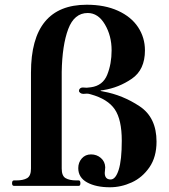

<svg xmlns="http://www.w3.org/2000/svg" viewBox="-20 -786 714 812"><path d="M311 -75Q311 -99 326 -116Q341 -133 365 -133Q389 -133 406.5 -118Q424 -103 425 -79Q425 -72 424 -66Q423 -60 423 -55Q423 -27 448 -27Q469 -27 482 -68Q495 -109 495 -191Q495 -280 465.5 -323.5Q436 -367 364 -387Q355 -390 348 -390L332 -389Q325 -389 319.5 -393Q314 -397 314 -402Q314 -408 318.5 -412Q323 -416 330 -416L347 -415Q351 -415 365 -417Q415 -424 433.5 -470Q452 -516 452 -573Q452 -635 423.5 -683Q395 -731 351 -731Q294 -731 268.5 -663Q243 -595 241 -482V-73Q241 -42 257.5 -32.5Q274 -23 303 -23H313Q320 -23 320 -11Q320 0 313 0H39Q31 0 31 -11Q31 -23 39 -23H49Q78 -23 94.5 -32.5Q111 -42 111 -73V-479Q111 -766 347 -766Q423 -766 479 -740.5Q535 -715 564 -671Q593 -627 593 -573Q593 -491 537.5 -453Q482 -415 417 -405Q405 -404 405 -402Q405 -401 417 -399Q499 -384 570.5 -336.5Q642 -289 642 -187Q642 -122 612 -78.5Q582 -35 537 -14.5Q492 6 445 6Q386 6 348.5 -14.5Q311 -35 311 -75Z"/></svg>

Font: Shippori Mincho B1 ExtraBold
Style: Regular
Weight: 800
Designer: FONTDASU
Foundry: FONTDASU / Google Inc. / but / Adobe
Version: Version 3.110; ttfautohint (v1.8.3)